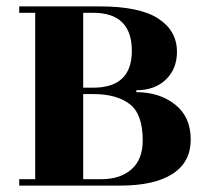

<svg xmlns="http://www.w3.org/2000/svg" viewBox="-20 -580 636 600"><path d="M240 -306H271Q392 -306 392 -421Q392 -540 271 -540H240ZM240 -20H296Q356 -20 391 -51Q426 -82 426 -141Q426 -224 385 -255Q344 -286 272 -286H240ZM40 0V-20H90V-540H40V-560H292Q416 -560 474.5 -522Q533 -484 533 -418Q533 -365 498.5 -331.5Q464 -298 406 -298V-292Q478 -292 527 -253.5Q576 -215 576 -144Q576 -73 519 -36.5Q462 0 356 0Z"/></svg>

Font: Rozha One
Style: Regular
Weight: 400
Designer: Tim Donaldson, Indian Type Foundry
Foundry: Indian Type Foundry
Version: Version 1.300;PS 1.0;hotconv 1.0.78;makeotf.lib2.5.61930; tt